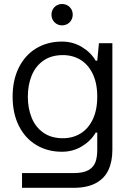

<svg xmlns="http://www.w3.org/2000/svg" viewBox="-20 -731 626 936"><path d="M87.4 112.8H338.4Q384.8 112.8 410.2 98.9Q435.5 85 444.8 60.5Q454.1 36.1 454.1 -0.5V-101.6L527.8 -62.5V-0.5Q527.8 56.6 508.5 97.9Q489.3 139.2 447 161.9Q404.8 184.6 338.4 184.6H87.4ZM41.5 -259.8 74.7 -264.6 115.7 -259.8Q115.7 -203.1 134.3 -157.2Q152.8 -111.3 191.4 -84.2Q230 -57.1 286.6 -57.1Q334.5 -57.1 372.3 -80.1Q410.2 -103 432.1 -148.7Q454.1 -194.3 454.1 -259.8L490.2 -264.6L527.8 -259.8V1H462.4L454.1 -84.5H446.3Q423.8 -44.9 379.9 -18.1Q335.9 8.8 282.2 8.8Q211.4 8.8 156.7 -24.2Q102.1 -57.1 71.8 -117.9Q41.5 -178.7 41.5 -259.8ZM446.3 -435.1H454.1L462.4 -520.5H527.8V-259.8L490.2 -254.9L454.1 -259.8Q454.1 -325.2 432.1 -370.8Q410.2 -416.5 372.3 -439.5Q334.5 -462.4 286.6 -462.4Q230 -462.4 191.4 -435.3Q152.8 -408.2 134.3 -362.3Q115.7 -316.4 115.7 -259.8L74.7 -254.9L41.5 -259.8Q41.5 -340.8 71.8 -401.6Q102.1 -462.4 156.7 -495.4Q211.4 -528.3 282.2 -528.3Q335.9 -528.3 379.9 -501.5Q423.8 -474.6 446.3 -435.1ZM231 -659.7Q231 -674.3 237.8 -686Q244.6 -697.8 256.4 -704.6Q268.1 -711.4 282.2 -711.4Q297 -711.4 308.9 -704.7Q320.8 -697.9 327.7 -686.1Q334.5 -674.3 334.5 -659.7Q334.5 -645 327.6 -633.1Q320.8 -621.1 308.9 -614.3Q297 -607.4 282.2 -607.4Q268.1 -607.4 256.4 -614.3Q244.6 -621.1 237.8 -633.1Q231 -645 231 -659.7Z"/></svg>

Font: Wand UI Pro
Style: Regular
Weight: 400
Designer: Andreas Faust
Version: Version 1.003;FEAKit 1.0